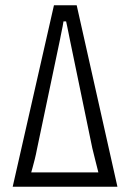

<svg xmlns="http://www.w3.org/2000/svg" viewBox="-20 -706 492 726"><path d="M28 0 184 -686H270L424 0ZM98 -54H352Q347 -74 340 -101.5Q333 -129 329 -146L244 -557Q242 -567 239.5 -579.5Q237 -592 234.5 -604Q232 -616 230 -625H220Q219 -617 217 -607Q215 -597 213 -587.5Q211 -578 209.5 -570Q208 -562 207 -557L120 -143Q116 -122 111.5 -104Q107 -86 103.5 -73.5Q100 -61 98 -54Z"/></svg>

Font: Archivo ExtraCondensed ExtraLight
Style: Regular
Weight: 250
Width: 2
Designer: Hector Gatti
Foundry: Omnibus-Type
Version: Version 2.001